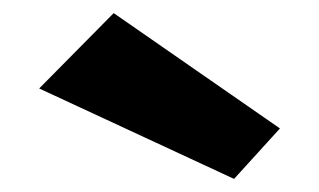

<svg xmlns="http://www.w3.org/2000/svg" viewBox="-20 -860 487 293"><path d="M153.5 -840 39.8 -725 337.2 -587 407.2 -664Z"/></svg>

Font: Blink
Style: Wide
Weight: 400
Designer: Mew Too
Foundry: Cannot Into Space Fonts
Version: Version 001.000